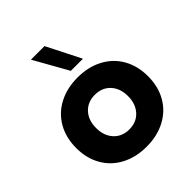

<svg xmlns="http://www.w3.org/2000/svg" viewBox="-210 -881 1020 1020"><g transform="rotate(-45 300.0 -371.0)"><path d="M570 -250Q570 -173 536.5 -114Q503 -55 441.5 -22.5Q380 10 300 10Q220 10 158.5 -22.5Q97 -55 63.5 -114Q30 -173 30 -250Q30 -327 63.5 -386Q97 -445 158.5 -477.5Q220 -510 300 -510Q380 -510 441.5 -477.5Q503 -445 536.5 -386Q570 -327 570 -250ZM420 -250Q420 -309 387 -344.5Q354 -380 300 -380Q246 -380 213 -344.5Q180 -309 180 -250Q180 -192 213 -156Q246 -120 300 -120Q354 -120 387 -156Q420 -192 420 -250ZM192 -752H294L391 -560H300Z"/></g></svg>

Font: Goli Bold
Style: Regular
Weight: 700
Designer: jaikishan Patel
Foundry: MagicType
Version: Version 1.000